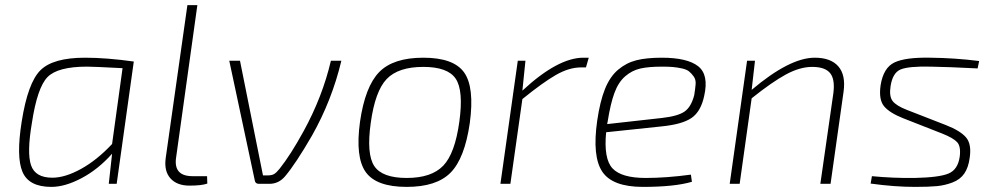

<svg xmlns="http://www.w3.org/2000/svg" viewBox="-20 -720 3900 752"><path d="M437 0H406L419 -118Q365 -57 300 -22.5Q235 12 181 12Q93 12 68 -47Q43 -106 65 -244Q89 -396 138.5 -445Q188 -494 313 -494Q397 -494 504 -479ZM419 -156 460 -453Q346 -459 321 -459Q206 -459 166 -418Q126 -377 105 -239Q85 -122 101.5 -73Q118 -24 185 -24Q235 -24 297.5 -58.5Q360 -93 419 -156Z M753 -700 670 -105Q658 -30 734 -30H791L792 -1Q770 7 722 7Q673 7 647.5 -21.5Q622 -50 629 -101L714 -700Z M1276 -482H1317Q1280 -327 1202 -189Q1139 -80 1097 -30Q1072 0 1035 0H994Q980 0 978 -13L878 -482H920L1010 -33H1028Q1044 -33 1053 -38Q1062 -43 1075 -59Q1118 -113 1169 -206Q1243 -341 1276 -482Z M1638 -494Q1757 -494 1798 -436Q1839 -378 1820 -238Q1800 -100 1745 -44Q1690 12 1573 12Q1454 12 1412.5 -46Q1371 -104 1390 -243Q1410 -381 1465 -437.5Q1520 -494 1638 -494ZM1638 -458Q1540 -458 1494.5 -410.5Q1449 -363 1432 -238Q1415 -116 1446 -69.5Q1477 -23 1573 -23Q1670 -23 1716 -71Q1762 -119 1779 -243Q1796 -365 1765 -411.5Q1734 -458 1638 -458Z M2286 -494 2275 -456H2256Q2209 -456 2157.5 -426.5Q2106 -397 2026 -332L1979 0H1940L2008 -482H2038L2026 -365Q2165 -494 2265 -494Z M2686 -36 2690 -8Q2622 12 2498 12Q2379 12 2339 -47.5Q2299 -107 2319 -247Q2330 -323 2349.5 -371.5Q2369 -420 2401 -447Q2433 -474 2472.5 -484Q2512 -494 2572 -494Q2672 -494 2714.5 -460.5Q2757 -427 2738 -344Q2725 -283 2688.5 -258Q2652 -233 2572 -225L2354 -202Q2344 -98 2379 -60.5Q2414 -23 2509 -23Q2589 -23 2686 -36ZM2358 -234 2573 -258Q2635 -265 2661 -283Q2687 -301 2699 -347Q2703 -372 2704.5 -390Q2706 -408 2697 -420.5Q2688 -433 2678.5 -440.5Q2669 -448 2651 -452Q2633 -456 2615.5 -457.5Q2598 -459 2574 -459Q2520 -459 2487.5 -451.5Q2455 -444 2428.5 -421Q2402 -398 2386.5 -356Q2371 -314 2360 -244Z M2937 -482 2924 -368Q3073 -494 3171 -494Q3234 -494 3263.5 -460Q3293 -426 3284 -361L3233 0H3193L3244 -355Q3251 -410 3231 -434Q3211 -458 3161 -458Q3113 -458 3058.5 -428.5Q3004 -399 2924 -335L2877 0H2838L2906 -482Z M3670 -197 3517 -257Q3464 -278 3442.5 -304Q3421 -330 3429 -386Q3440 -455 3483.5 -475.5Q3527 -496 3624 -494Q3720 -493 3815 -481L3809 -452Q3692 -458 3625 -459Q3539 -461 3507.5 -448Q3476 -435 3468 -382Q3462 -343 3476 -324.5Q3490 -306 3531 -290L3685 -230Q3741 -208 3763.5 -182Q3786 -156 3778 -102Q3773 -64 3757 -40.5Q3741 -17 3711 -5.5Q3681 6 3649.5 9Q3618 12 3564 12Q3484 12 3390 -1L3395 -30Q3478 -22 3562 -23Q3659 -25 3695.5 -40.5Q3732 -56 3739 -107Q3744 -147 3728.5 -163.5Q3713 -180 3670 -197Z"/></svg>

Font: Exo 2.0 Extra Light
Style: Italic
Weight: 250
Italic angle: -8°
Designer: Natanael Gama
Version: Version 1.001;PS 001.001;hotconv 1.0.70;makeotf.lib2.5.58329